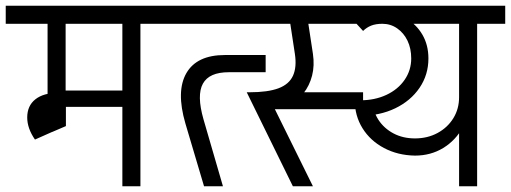

<svg xmlns="http://www.w3.org/2000/svg" viewBox="-45 -650 1783 670"><path d="M-25 -567V-630H339V-567ZM121 -311V-630H184V-311ZM136 -189V-326H185V-210ZM142 -277V-334H399V-277ZM50 -240Q50 -281 78.5 -303.5Q107 -326 158 -326V-283Q132 -283 118 -271.5Q104 -260 104 -240ZM77 -163Q50 -202 50 -240H104Q104 -221 131 -190ZM77 -163 104 -294H158V-199ZM382 0V-620H445V0ZM284 -567V-630H543V-567Z M602 -219Q569 -332 605.5 -395Q642 -458 740 -458H798L812 -398H754Q719 -398 696.5 -388Q674 -378 663 -358Q652 -338 652.5 -307Q653 -276 665 -234ZM667 0 602 -219 665 -234 733 0ZM797 -398V-458H882V-398ZM493 -567V-630H933V-567Z M1068 -567V-630H1220V-567ZM888 -269V-328H1222V-269ZM854 -268 825 -328Q890 -328 927 -342Q964 -356 977.5 -386Q991 -416 984 -462H1047Q1053 -421 1044 -386Q1035 -351 1014 -324.5Q993 -298 962 -283Q931 -268 892 -268ZM977 0 816 -328H885L1047 0ZM984 -462 963 -600H1026L1047 -462ZM763 -567V-630H1138V-567Z M1212 -246V-300Q1263 -300 1303.5 -319Q1344 -338 1367 -371.5Q1390 -405 1390 -446H1450Q1450 -389 1419 -343.5Q1388 -298 1334 -272Q1280 -246 1212 -246ZM1390 -446Q1390 -481 1377 -508Q1364 -535 1341 -551Q1318 -567 1289 -567V-607Q1335 -607 1371.5 -586Q1408 -565 1429 -529Q1450 -493 1450 -446ZM1113 -567V-630H1630V-567ZM1403 -107Q1343 -108 1295 -133.5Q1247 -159 1220 -202.5Q1193 -246 1193 -300H1256Q1256 -262 1275.5 -232Q1295 -202 1328 -184.5Q1361 -167 1403 -167ZM1403 -107V-167Q1447 -167 1482 -186Q1517 -205 1537 -237.5Q1557 -270 1557 -311H1596Q1596 -253 1570.5 -206.5Q1545 -160 1501.5 -133.5Q1458 -107 1403 -107ZM1222 -542 1190 -577Q1209 -591 1231.5 -599Q1254 -607 1290 -607V-567Q1266 -567 1250 -560.5Q1234 -554 1222 -542ZM1557 0V-620H1620V0ZM1459 -567V-630H1718V-567Z"/></svg>

Font: Akshar Light Light
Style: Regular
Weight: 300
Version: Version 1.100